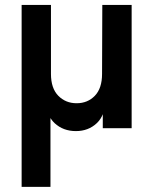

<svg xmlns="http://www.w3.org/2000/svg" viewBox="-20 -512 612 767"><path d="M283.2 11.7Q232.4 11.7 198.2 -20Q164.1 -51.8 164.1 -112.3L66.4 -240.2V-492.2H183.6V-216.8Q183.6 -159.2 212.9 -129.4Q242.2 -99.6 286.1 -99.6Q330.1 -99.6 358.9 -129.4Q387.7 -159.2 387.7 -216.8L388.7 -492.2H505.9V-238.3L400.4 -112.3Q400.4 -51.8 366.7 -20Q333 11.7 283.2 11.7ZM66.4 234.4V-291L181.6 -96.7V234.4ZM390.6 0V-142.6L505.9 -308.6V0Z"/></svg>

Font: Sen SemiBold
Style: Regular
Weight: 600
Designer: Kosal Sen, Philatype
Foundry: Philatype
Version: Version 2.000;gftools[0.9.31]